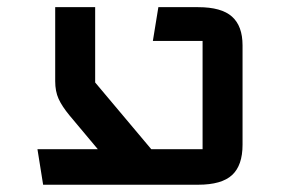

<svg xmlns="http://www.w3.org/2000/svg" viewBox="-20 -508 819 528"><path d="M537.1 -395.5H400.4L415.5 -488.3H524.9Q588.9 -488.3 617.9 -462.4Q647 -436.5 647 -383.3V-109.9Q647 -53.2 618.2 -26.6Q589.4 0 524.9 0H98.6L83 -97.7H249L170.9 -190.9Q150.4 -215.8 141.1 -236.3Q131.8 -256.8 131.8 -284.7V-488.3H241.7V-281.2L396 -97.7H537.1Z"/></svg>

Font: Squarish Sans CT
Style: Regular
Weight: 400
Version: Version 0.9